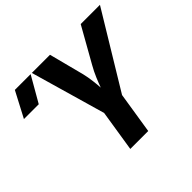

<svg xmlns="http://www.w3.org/2000/svg" viewBox="-309 -933 1136 1136"><g transform="rotate(-45 259.0 -365.0)"><path d="M-139 -570 -55 -730H77L-15 -570ZM181 0 222 -260 87 -730H239L296 -510Q304 -477 308.5 -440Q313 -403 314 -380Q322 -403 337.5 -440Q353 -477 372 -510L496 -730H657L372 -260L331 0Z"/></g></svg>

Font: JetBrains Mono NL ExtraBold
Style: Italic
Weight: 800
Italic angle: -9°
Monospace: yes
Designer: Philipp Nurullin, Konstantin Bulenkov
Foundry: JetBrains
Version: Version 2.305; ttfautohint (v1.8.4.7-5d5b)